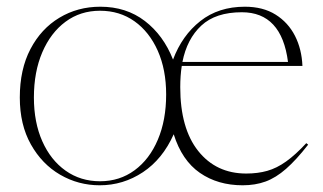

<svg xmlns="http://www.w3.org/2000/svg" viewBox="-20 -542 962 572"><path d="M898 -111Q862.5 -65.5 832.2 -39Q802 -12.5 771.2 -1.2Q740.5 10 703 10Q629 10 575.5 -27Q522 -64 497.5 -142Q464.5 -68 405.8 -29Q347 10 277 10Q213.5 10 159.2 -21.5Q105 -53 72 -111.8Q39 -170.5 39 -251.5Q39 -335.5 70.8 -396Q102.5 -456.5 157 -489.2Q211.5 -522 279 -522Q356 -522 411.5 -479.5Q467 -437 495.5 -364.5Q522.5 -436.5 576.8 -479.2Q631 -522 709.5 -522Q763.5 -522 801 -498.5Q838.5 -475 858.8 -435.2Q879 -395.5 881 -345.5H521.5Q517 -316.5 517 -282.5Q517 -159.5 570.5 -92.2Q624 -25 713.5 -25Q748 -25 776.2 -33Q804.5 -41 832.2 -60.8Q860 -80.5 892.5 -115.5ZM278 -2Q336.5 -2 381 -34.8Q425.5 -67.5 450.2 -125.8Q475 -184 475 -260.5Q475 -334.5 450 -390.8Q425 -447 380.8 -478.5Q336.5 -510 278 -510Q219.5 -510 175.2 -477.2Q131 -444.5 106 -386.2Q81 -328 81 -251.5Q81 -177.5 106 -121.2Q131 -65 175.5 -33.5Q220 -2 278 -2ZM700.5 -505.5Q622.5 -505.5 579.8 -465.8Q537 -426 523.5 -357.5H838Q819 -505.5 700.5 -505.5Z"/></svg>

Font: Newsreader Display ExtraLight
Style: Regular
Weight: 275
Designer: Hugues Gentile
Foundry: Production Type
Version: Version 1.001